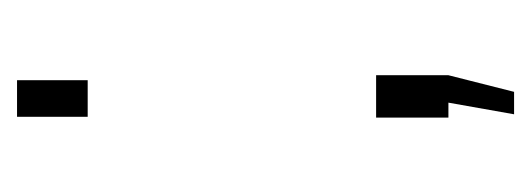

<svg xmlns="http://www.w3.org/2000/svg" viewBox="-224 -334 638 231"><g transform="rotate(-90 95.5 -218.0)"><path d="M71 -432V-517H115V-432ZM74 81 88 2H70V-85H121V2L101 81Z"/></g></svg>

Font: Oxford Sans
Style: Regular
Weight: 300
Designer: Matt McInerney, Pablo Impallari, Rodrigo Fuenzalida
Foundry: Matt McInerney, Pablo Impallari, Rodrigo Fuenzalida
Version: Version 3.000g; ttfautohint (v1.5) -l 8 -r 28 -G 28 -x 14 -D